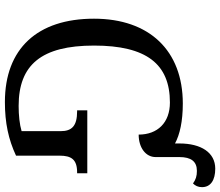

<svg xmlns="http://www.w3.org/2000/svg" viewBox="-78 -820 908 792"><g transform="rotate(90 376.0 -424.0)"><path d="M400.9 9.8C486.8 9.8 555.2 -4.9 622.1 -36.1V-215.8C622.1 -264.2 637.7 -288.1 690.9 -288.1H694.8V-330.1H435.1V-288.1H439C499.5 -288.1 521 -266.6 521 -220.2V-59.1C493.2 -50.8 455.6 -46.9 417 -46.9C247.6 -46.9 168 -140.6 168 -357.9C168 -574.2 244.1 -670.9 402.8 -670.9C486.3 -670.9 535.2 -619.6 535.2 -542C589.4 -542 627.9 -571.3 627.9 -611.8V-710C627.9 -758.3 646 -782.2 685.1 -782.2C707 -782.2 721.2 -777.3 736.8 -766.1C746.1 -775.4 752 -787.1 752 -803.2C752 -838.9 723.1 -857.9 675.8 -857.9C609.4 -857.9 571.8 -799.8 571.8 -710V-691.9C534.7 -711.9 480 -724.1 407.2 -724.1C188.5 -724.1 57.1 -585.9 57.1 -357.9C57.1 -124 180.7 9.8 400.9 9.8Z"/></g></svg>

Font: The Erased English
Style: Regular
Weight: 400
Designer: Monotype Design team + ligartures altered by 180 Amsterdam
Foundry: Monotype Imaging Inc.
Version: Version 1.030;Glyphs 3.1.2 (3151)